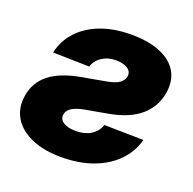

<svg xmlns="http://www.w3.org/2000/svg" viewBox="-104 -649 769 765"><g transform="rotate(20 281.0 -266.5)"><path d="M58.6 -370.1Q70.8 -423.8 106.9 -462.6Q143.1 -501.5 199.5 -522.7Q255.9 -543.9 328.6 -543.9Q401.4 -543.9 451.4 -523.2Q501.5 -502.4 523.9 -464.1Q546.4 -425.8 537.6 -372.6Q526.9 -311 480.7 -271.5Q434.6 -231.9 352.1 -216.8L254.4 -199.2Q220.7 -192.9 202.6 -181.6Q184.6 -170.4 181.6 -152.3Q178.2 -131.8 197 -119.4Q215.8 -106.9 250 -106.9Q287.1 -106.9 313.2 -122.8Q339.4 -138.7 349.6 -168.5L516.1 -165.5Q501.5 -111.3 462.4 -71.8Q423.3 -32.2 364.5 -10.7Q305.7 10.7 230.5 10.7Q158.2 10.7 105.7 -11.7Q53.2 -34.2 28.3 -75.2Q3.4 -116.2 12.2 -170.9Q22 -229.5 67.1 -265.1Q112.3 -300.8 195.3 -315.9L302.7 -335.4Q335.9 -341.8 351.6 -353.5Q367.2 -365.2 370.1 -381.8Q373.5 -402.3 355.2 -414.6Q336.9 -426.8 305.2 -426.8Q271 -426.8 245.8 -409.9Q220.7 -393.1 213.4 -366.7Z"/></g></svg>

Font: Inter 20pt ExtraBold
Style: Italic
Weight: 800
Italic angle: -9.3988°
Version: Version 4.001;git-66647c0bb